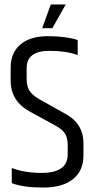

<svg xmlns="http://www.w3.org/2000/svg" viewBox="-20 -840 428 865"><path d="M28 -536Q28 -602 72 -639.5Q116 -677 195.5 -677Q275 -677 330 -660V-592Q278 -611 203 -611Q100 -611 100 -533V-485Q100 -450 113.5 -430Q127 -410 159 -392L275 -327Q356 -283 356 -194V-140Q356 -71 309 -33Q262 5 173.5 5Q85 5 33 -15V-83Q92 -61 167 -61Q285 -61 285 -144V-186Q285 -219 273 -238Q261 -257 230 -274L115 -337Q28 -384 28 -477ZM209 -820H276L216 -713H170Z"/></svg>

Font: Khand
Style: Regular
Weight: 400
Designer: Devanagari: Sanchit Sawaria, Jyotish Sonowal; Latin: Satya Rajpurohit
Foundry: Indian Type Foundry
Version: Version 1.100;PS 1.0;hotconv 1.0.78;makeotf.lib2.5.61930; tt